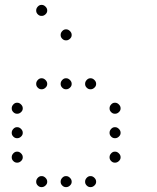

<svg xmlns="http://www.w3.org/2000/svg" viewBox="-20 -793 640 785"><path d="M149 -773Q141 -773 134.5 -766Q128 -759 128 -751V-749Q128 -741 134.5 -734.5Q141 -728 149 -728H151Q159 -728 166 -734.5Q173 -741 173 -749V-751Q173 -759 166 -766Q159 -773 151 -773ZM249 -673Q241 -673 234.5 -666Q228 -659 228 -651V-649Q228 -641 234.5 -634.5Q241 -628 249 -628H251Q259 -628 266 -634.5Q273 -641 273 -649V-651Q273 -659 266 -666Q259 -673 251 -673ZM149 -473Q141 -473 134.5 -466Q128 -459 128 -451V-449Q128 -441 134.5 -434.5Q141 -428 149 -428H151Q159 -428 166 -434.5Q173 -441 173 -449V-451Q173 -459 166 -466Q159 -473 151 -473ZM249 -473Q241 -473 234.5 -466Q228 -459 228 -451V-449Q228 -441 234.5 -434.5Q241 -428 249 -428H251Q259 -428 266 -434.5Q273 -441 273 -449V-451Q273 -459 266 -466Q259 -473 251 -473ZM349 -473Q341 -473 334.5 -466Q328 -459 328 -451V-449Q328 -441 334.5 -434.5Q341 -428 349 -428H351Q359 -428 366 -434.5Q373 -441 373 -449V-451Q373 -459 366 -466Q359 -473 351 -473ZM49 -373Q41 -373 34.5 -366Q28 -359 28 -351V-349Q28 -341 34.5 -334.5Q41 -328 49 -328H51Q59 -328 66 -334.5Q73 -341 73 -349V-351Q73 -359 66 -366Q59 -373 51 -373ZM449 -373Q441 -373 434.5 -366Q428 -359 428 -351V-349Q428 -341 434.5 -334.5Q441 -328 449 -328H451Q459 -328 466 -334.5Q473 -341 473 -349V-351Q473 -359 466 -366Q459 -373 451 -373ZM49 -273Q41 -273 34.5 -266Q28 -259 28 -251V-249Q28 -241 34.5 -234.5Q41 -228 49 -228H51Q59 -228 66 -234.5Q73 -241 73 -249V-251Q73 -259 66 -266Q59 -273 51 -273ZM449 -273Q441 -273 434.5 -266Q428 -259 428 -251V-249Q428 -241 434.5 -234.5Q441 -228 449 -228H451Q459 -228 466 -234.5Q473 -241 473 -249V-251Q473 -259 466 -266Q459 -273 451 -273ZM49 -173Q41 -173 34.5 -166Q28 -159 28 -151V-149Q28 -141 34.5 -134.5Q41 -128 49 -128H51Q59 -128 66 -134.5Q73 -141 73 -149V-151Q73 -159 66 -166Q59 -173 51 -173ZM449 -173Q441 -173 434.5 -166Q428 -159 428 -151V-149Q428 -141 434.5 -134.5Q441 -128 449 -128H451Q459 -128 466 -134.5Q473 -141 473 -149V-151Q473 -159 466 -166Q459 -173 451 -173ZM149 -73Q141 -73 134.5 -66Q128 -59 128 -51V-49Q128 -41 134.5 -34.5Q141 -28 149 -28H151Q159 -28 166 -34.5Q173 -41 173 -49V-51Q173 -59 166 -66Q159 -73 151 -73ZM249 -73Q241 -73 234.5 -66Q228 -59 228 -51V-49Q228 -41 234.5 -34.5Q241 -28 249 -28H251Q259 -28 266 -34.5Q273 -41 273 -49V-51Q273 -59 266 -66Q259 -73 251 -73ZM349 -73Q341 -73 334.5 -66Q328 -59 328 -51V-49Q328 -41 334.5 -34.5Q341 -28 349 -28H351Q359 -28 366 -34.5Q373 -41 373 -49V-51Q373 -59 366 -66Q359 -73 351 -73Z"/></svg>

Font: Doto Rounded Light
Style: Regular
Weight: 300
Monospace: yes
Version: Version 1.000